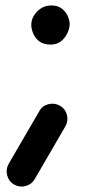

<svg xmlns="http://www.w3.org/2000/svg" viewBox="-20 -539 333 704"><path d="M94.7 -447.3Q94.7 -474.6 116.2 -496.8Q137.7 -519 168 -519Q192.4 -519 207.3 -507.1Q222.2 -495.1 228.8 -479.2Q235.4 -463.4 235.4 -450.7Q235.4 -435.5 227.3 -418Q219.2 -400.4 203.9 -387.9Q188.5 -375.5 165.5 -375.5Q138.7 -375.5 123 -388.2Q107.4 -400.9 101.1 -417.7Q94.7 -434.6 94.7 -447.3ZM31.7 137.7Q12.2 126.5 6.3 104Q0.5 81.5 11.7 62L124 -131.3Q135.3 -151.4 157.7 -157Q180.2 -162.6 199.7 -151.4Q219.7 -140.1 225.3 -117.9Q231 -95.7 219.7 -75.7L107.4 117.7Q96.2 137.2 74 143.1Q51.8 148.9 31.7 137.7Z"/></svg>

Font: Mikhak SemiBold
Style: Regular
Weight: 600
Designer: Amin Abedi
Version: Version 3.3